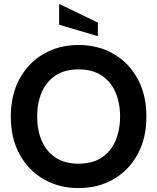

<svg xmlns="http://www.w3.org/2000/svg" viewBox="-20 -943 800 977"><path d="M380 14Q280 14 202 -31.2Q124 -76.5 79.5 -158.2Q35 -240 35 -350Q35 -460 79.5 -541.8Q124 -623.5 202 -668.8Q280 -714 380 -714Q480 -714 558 -668.8Q636 -623.5 680.5 -541.8Q725 -460 725 -350Q725 -240 680.5 -158.2Q636 -76.5 558 -31.2Q480 14 380 14ZM380 -110Q450 -110 497 -141Q544 -172 567.5 -226.2Q591 -280.5 591 -350Q591 -419.5 567.5 -473.8Q544 -528 497 -559Q450 -590 380 -590Q310 -590 263 -559Q216 -528 192.5 -473.8Q169 -419.5 169 -350Q169 -280.5 192.5 -226.2Q216 -172 263 -141Q310 -110 380 -110ZM478 -759 281 -817V-923L478 -828Z"/></svg>

Font: Cabin Resolve
Style: Bold-Resolve
Weight: 700
Designer: Pablo Impallari
Foundry: Pablo Impallari. http://www.impallari.com Igino Marini. http://www.ikern.com
Version: Version 3.001